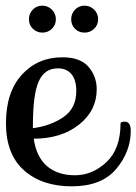

<svg xmlns="http://www.w3.org/2000/svg" viewBox="-20 -654 481 677"><path d="M420 -225Q441 -225 441 -193Q441 -119 389.5 -58Q338 3 233 3Q128 3 64.5 -53.5Q1 -110 1 -219.5Q1 -329 57 -390.5Q113 -452 200 -452Q263 -452 292 -418.5Q321 -385 321 -339Q321 -264 258.5 -214.5Q196 -165 99 -165Q108 -101 145.5 -68.5Q183 -36 244.5 -36Q306 -36 355.5 -82.5Q405 -129 405 -219Q406 -225 420 -225ZM96 -211V-202Q158 -210 203.5 -241Q249 -272 249 -333Q249 -372 232 -392.5Q215 -413 184 -413Q137 -413 116.5 -367Q96 -321 96 -211ZM96 -552.5Q82 -566 82 -586Q82 -606 95.5 -620Q109 -634 129 -634Q149 -634 163 -620Q177 -606 177 -586Q177 -566 163 -552.5Q149 -539 129.5 -539Q110 -539 96 -552.5ZM244.5 -552.5Q231 -566 231 -586Q231 -606 244.5 -620Q258 -634 278 -634Q298 -634 312 -620Q326 -606 326 -586Q326 -566 312 -552.5Q298 -539 278 -539Q258 -539 244.5 -552.5Z"/></svg>

Font: Sofia
Style: Regular
Weight: 400
Designer: Paula Nazal and Daniel Hernndez
Foundry: Paula Nazal, Daniel Hernndez
Version: Version 1.001